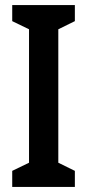

<svg xmlns="http://www.w3.org/2000/svg" viewBox="-20 -734 343 754"><path d="M274 0H28V-63L94 -95V-619L28 -651V-714H274V-651L209 -619V-95L274 -63Z"/></svg>

Font: Noto Sans Gurmukhi ExtraCondensed SemiBold
Style: Regular
Weight: 600
Width: 2
Designer: Jelle Bosma - Monotype Design Team
Foundry: Monotype Imaging Inc.
Version: Version 2.004; ttfautohint (v1.8.4.7-5d5b)